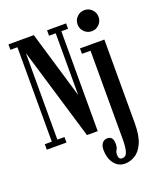

<svg xmlns="http://www.w3.org/2000/svg" viewBox="-175 -845 992 1199"><g transform="rotate(-20 321.0 -245.0)"><path d="M15 0V-36.5H61.5V-664H15V-700H183.5L316 -254V-664H271.5V-700H398V-664H353.5V0H282L98.5 -612V-36.5H146V0ZM533.5 -599Q504 -599 483.5 -619.5Q463 -640 463 -669.5Q463 -698 483.5 -718.5Q504 -739 533.5 -739Q562 -739 582.2 -718.5Q602.5 -698 602.5 -669.5Q602.5 -640 582.2 -619.5Q562 -599 533.5 -599ZM445.5 249Q400.5 249 373.8 212.8Q347 176.5 347 123Q347 93.5 360.2 77.8Q373.5 62 393.5 62Q432.5 62 432.5 112.5Q432.5 136.5 424.2 149.2Q416 162 416 179.5Q416 211.5 439.5 211.5Q464.5 211.5 473.8 184Q483 156.5 483 102V-487.5H426V-523.5H588V30.5Q588 116 566.2 163.5Q544.5 211 511.5 230Q478.5 249 445.5 249Z"/></g></svg>

Font: Imbue 10pt SemiBold
Style: Regular
Weight: 600
Designer: Tyler Finck
Foundry: Etcetera Type Company
Version: Version 1.102; ttfautohint (v1.8.3)